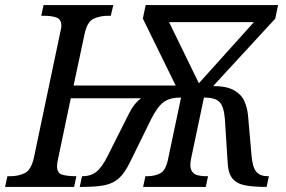

<svg xmlns="http://www.w3.org/2000/svg" viewBox="-40 -734 1122 754"><path d="M-20 0 -11 -42H1Q32 -42 57 -54Q82 -66 93 -114L196 -604Q198 -613 199.5 -620.5Q201 -628 201 -633Q201 -658 182 -665Q163 -672 134 -672H122L131 -714H405L395 -672H383Q352 -672 327 -660Q302 -648 292 -600L249 -398H650L521 -661L532 -714H1052L1041 -661L797 -396Q849 -396 878 -380Q907 -364 919 -338Q931 -312 934 -281L948 -121Q952 -76 967 -59Q982 -42 1011 -42H1016L1007 0H1004Q953 0 921 -6.5Q889 -13 872.5 -33.5Q856 -54 854 -96L843 -268Q839 -317 821.5 -334Q804 -351 761 -351L711 -114Q704 -82 711 -66.5Q718 -51 734 -46.5Q750 -42 771 -42H777L768 0H522L531 -42H538Q568 -42 589.5 -53.5Q611 -65 620 -109L671 -351Q627 -351 602.5 -333Q578 -315 553 -265L470 -96Q449 -53 426 -33Q403 -13 370 -6.5Q337 0 284 0H273L282 -42H285Q316 -42 338 -59Q360 -76 383 -122L466 -287Q475 -306 487 -321.5Q499 -337 514 -348H238L188 -110Q184 -93 184 -81Q184 -55 203 -48.5Q222 -42 260 -42L251 0ZM741 -407 957 -647H624Z"/></svg>

Font: Noto Serif SemiCondensed
Style: Italic
Weight: 400
Width: 4
Italic angle: -12°
Designer: Monotype Design Team
Foundry: Monotype Imaging Inc.
Version: Version 2.013